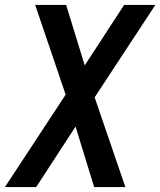

<svg xmlns="http://www.w3.org/2000/svg" viewBox="-31 -755 647 775"><path d="M-11 0H115L274 -244L349 0H475L351 -362L596 -735H470L311 -491L236 -735H111L234 -373Z"/></svg>

Font: Iosevka Sparkle SmBdObl
Style: Regular
Weight: 600
Italic angle: -9°
Designer: Belleve Invis
Foundry: Belleve Invis
Version: Version 4.5.0; ttfautohint (v1.8.3)